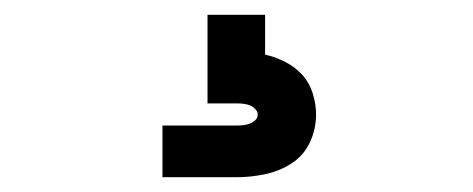

<svg xmlns="http://www.w3.org/2000/svg" viewBox="-20 -20 640 260"><path d="M200 220V150H300Q305 150 309.5 149.5Q314 149 318 147.5Q322 146 325.5 143Q329 140 329 135Q329 131 325.5 127.5Q322 124 318 122.5Q314 121 309.5 120.5Q305 120 300 120H261V0H339V54Q353 57 366.5 64Q380 71 389.5 81.5Q399 92 403.5 106.5Q408 121 408 135Q408 155 399.5 173Q391 191 374.5 201.5Q358 212 338.5 216Q319 220 300 220Z"/></svg>

Font: Iosevka Custom Extended
Style: Regular
Weight: 400
Width: 7
Monospace: yes
Designer: Belleve Invis
Foundry: Belleve Invis
Version: Version 11.2.4; ttfautohint (v1.8.4)